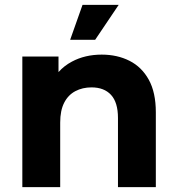

<svg xmlns="http://www.w3.org/2000/svg" viewBox="-20 -771 731 791"><path d="M399 -546Q463 -546 513.5 -520.5Q564 -495 593 -442.5Q622 -390 622 -308V0H466V-285Q466 -349 437.5 -380Q409 -411 357 -411Q320 -411 290.5 -395.5Q261 -380 244.5 -348Q228 -316 228 -266V0H72V-538H221V-474Q244 -500 276 -517Q330 -546 399 -546ZM269 -607 320 -751H469L372 -607Z"/></svg>

Font: Montserrat Z
Style: Bold
Weight: 700
Designer: Julieta Ulanovsky
Foundry: Julieta Ulanovsky
Version: Version 8.000